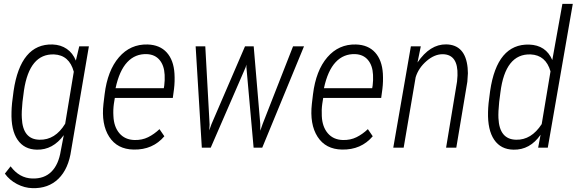

<svg xmlns="http://www.w3.org/2000/svg" viewBox="-20 -770 3006 1001"><path d="M253.9 -538.1Q296.9 -536.6 328.1 -515.1Q359.4 -493.7 375.5 -454.1L393.1 -528.3H443.4L351.1 12.7Q337.4 110.4 284.7 161.9Q231.9 213.4 148.9 210.9Q107.9 210 68.6 189.5Q29.3 168.9 5.4 135.3L35.2 97.2Q81.1 158.7 147.9 160.6Q210.4 162.6 248 125.2Q285.6 87.9 296.9 15.6L312.5 -65.4Q255.4 12.2 172.4 10.3Q106.4 9.3 71.8 -41Q37.1 -91.3 40 -186Q40.5 -226.1 50.8 -295.4Q68.8 -418.5 119.6 -479.5Q170.4 -540.5 253.9 -538.1ZM97.2 -238.3Q91.8 -185.5 93.8 -154.8Q98.6 -43 186 -41.5Q268.1 -39.6 319.8 -125L364.7 -396Q341.3 -482.9 261.7 -486.3Q133.8 -490.7 105 -298.8Z M676.8 9.8Q591.3 8.3 549.3 -56.9Q507.3 -122.1 519.5 -229.5L525.4 -278.3Q540.5 -402.3 600.1 -471.4Q659.7 -540.5 749.5 -538.1Q813.5 -536.1 849.4 -496.3Q885.3 -456.5 889.6 -386.7Q892.1 -345.2 887.2 -305.7L880.9 -259.3H578.6L573.7 -229Q569.3 -197.8 571.3 -165Q573.7 -108.9 602.5 -75.2Q631.3 -41.5 681.2 -40Q720.7 -39.1 752.2 -54.7Q783.7 -70.3 811.5 -96.7L836.9 -59.6Q776.4 11.7 676.8 9.8ZM746.1 -487.8Q685.1 -490.2 643.6 -446Q602.1 -401.9 582.5 -310.1H834L836.4 -324.7Q839.8 -351.6 838.4 -379.9Q835.9 -428.7 812 -457.3Q788.1 -485.8 746.1 -487.8Z M1072.8 -120.1 1070.8 -90.3 1082.5 -122.6 1257.3 -528.3H1302.7L1336.9 -123.5V-88.4L1349.6 -124.5L1507.8 -528.3H1564.9L1347.2 0H1302.2L1264.6 -419.9V-433.1L1260.7 -419.4L1078.6 0H1032.2L1000 -528.3H1050.3Z M1763.2 9.8Q1677.7 8.3 1635.7 -56.9Q1593.8 -122.1 1606 -229.5L1611.8 -278.3Q1627 -402.3 1686.5 -471.4Q1746.1 -540.5 1835.9 -538.1Q1899.9 -536.1 1935.8 -496.3Q1971.7 -456.5 1976.1 -386.7Q1978.5 -345.2 1973.6 -305.7L1967.3 -259.3H1665L1660.2 -229Q1655.8 -197.8 1657.7 -165Q1660.2 -108.9 1689 -75.2Q1717.8 -41.5 1767.6 -40Q1807.1 -39.1 1838.6 -54.7Q1870.1 -70.3 1897.9 -96.7L1923.3 -59.6Q1862.8 11.7 1763.2 9.8ZM1832.5 -487.8Q1771.5 -490.2 1730 -446Q1688.5 -401.9 1668.9 -310.1H1920.4L1922.9 -324.7Q1926.3 -351.6 1924.8 -379.9Q1922.4 -428.7 1898.4 -457.3Q1874.5 -485.8 1832.5 -487.8Z M2173.8 -528.3 2156.7 -444.3Q2221.7 -540 2306.6 -538.6Q2406.2 -536.6 2418 -416.5L2419.4 -388.2L2416.5 -343.8L2358.9 0H2305.7L2362.8 -344.7L2365.2 -376.5Q2368.7 -485.4 2289.6 -487.3Q2246.1 -488.3 2204.1 -452.1Q2162.1 -416 2147 -367.2L2084.5 0H2030.3L2122.1 -528.3Z M2738.8 -537.6Q2826.2 -534.7 2859.4 -457L2912.1 -750H2966.3L2835.9 0H2785.6L2798.3 -67.4Q2742.7 12.2 2657.2 10.3Q2590.8 9.3 2556.4 -41.5Q2522 -92.3 2524.4 -186Q2524.9 -225.1 2535.2 -294.9Q2553.2 -418.9 2604.2 -479.5Q2655.3 -540 2738.8 -537.6ZM2582.5 -238.3Q2577.1 -186 2578.6 -154.3Q2583.5 -43 2670.9 -41.5Q2750 -39.6 2804.2 -123L2850.1 -397.9Q2825.7 -482.9 2746.1 -486.3Q2614.3 -490.7 2588.9 -288.1Z"/></svg>

Font: TypoPRO Roboto
Style: Italic
Weight: 300
Italic angle: -12°
Designer: Google
Version: Version 2.136; 2016